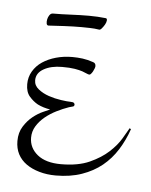

<svg xmlns="http://www.w3.org/2000/svg" viewBox="-36 -370 320 408"><g transform="rotate(5 124.0 -166.0)"><path d="M154.8 -241.2Q161.1 -239.7 161.1 -232.9Q161.1 -231 159.9 -227.8Q158.7 -224.6 157 -221.4Q155.3 -218.3 153.3 -216.1Q151.4 -213.9 149.9 -213.9Q147.5 -213.9 144 -215.6Q140.6 -217.3 134.3 -219.5Q127.9 -221.7 117.7 -223.4Q107.4 -225.1 90.8 -225.1Q67.4 -225.1 51.8 -216.3Q36.1 -207.5 36.1 -191.9Q36.1 -180.7 45.7 -173.1Q55.2 -165.5 68.1 -161.1Q81.1 -156.7 94.5 -154.8Q107.9 -152.8 115.2 -152.8Q120.6 -152.8 122.3 -151.1Q124 -149.4 124 -147.9Q124 -144 120.8 -143.3Q117.7 -142.6 112.8 -141.1Q100.1 -136.7 86.9 -130.1Q73.7 -123.5 62.7 -114.5Q51.8 -105.5 44.9 -94.2Q38.1 -83 38.1 -69.8Q38.1 -47.9 55.9 -33.4Q73.7 -19 106 -19Q142.6 -19 167 -30Q191.4 -41 207.3 -55.7Q223.1 -70.3 231.9 -85.2Q240.7 -100.1 245.1 -107.9L248 -106Q239.7 -82 226.8 -61.5Q213.9 -41 195.6 -26.1Q177.2 -11.2 152.8 -2.7Q128.4 5.9 97.2 5.9Q78.1 5.9 62 1.2Q45.9 -3.4 34.2 -11.7Q22.5 -20 16.1 -32.2Q9.8 -44.4 9.8 -60.1Q9.8 -78.1 18.1 -91.3Q26.4 -104.5 37.1 -113Q47.9 -121.6 58.3 -126.2Q68.8 -130.9 73.2 -132.8Q58.1 -135.3 46.4 -141.1Q36.6 -146.5 28.3 -156Q20 -165.5 20 -182.1Q20 -197.3 27.3 -209.7Q34.7 -222.2 47.1 -230.5Q59.6 -238.8 75.9 -243.4Q92.3 -248 110.8 -248Q121.6 -248 132.6 -246.6Q143.6 -245.1 154.8 -241.2ZM54.2 -310.1Q50.8 -310.1 50 -314.2Q49.3 -318.4 50.3 -323.2Q51.3 -328.1 54.2 -332.3Q57.1 -336.4 61.5 -336.4Q80.1 -336.4 99.9 -337.4Q119.6 -338.4 138.2 -338.4Q147.5 -338.4 156.5 -337.9Q165.5 -337.4 174.3 -336.4Q177.2 -335.9 176.8 -331.5Q176.3 -327.1 173.6 -322.5Q170.9 -317.9 167.5 -314Q164.1 -310.1 161.6 -311Q152.3 -312.5 142.8 -312.7Q133.3 -313 124.5 -313Q106.4 -313 87.4 -312Q68.4 -311 54.2 -310.1Z"/></g></svg>

Font: Stalemate
Style: Regular
Weight: 400
Designer: Astigmatic (AOETI)
Foundry: Astigmatic (AOETI)
Version: Version 001.000